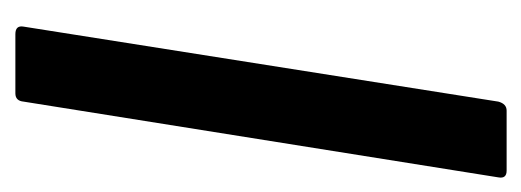

<svg xmlns="http://www.w3.org/2000/svg" viewBox="-240 -456 695 256"><g transform="rotate(90 108.0 -327.5)"><path d="M25 0Q13 0 15 -11L115 -644Q118 -655 127 -655H207Q218 -655 216 -644L115 -11Q114 0 104 0Z"/></g></svg>

Font: Sofia Sans Extra Condensed
Style: Bold Italic
Weight: 700
Italic angle: -9°
Designer: Botio Nikoltchev, Ani Petrova
Foundry: lettersoup
Version: Version 4.101